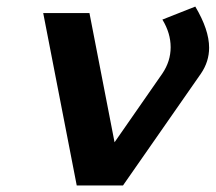

<svg xmlns="http://www.w3.org/2000/svg" viewBox="-20 -570 663 590"><path d="M332 -132.8 479 -344.2Q504.4 -381.8 504.4 -424.8Q504.4 -468.3 479 -509.8L580.1 -549.8Q622.6 -478.5 622.6 -423.3Q622.6 -380.9 597.7 -344.2L357.9 0H215.8L112.8 -529.8H254.9Z"/></svg>

Font: Aurulent Sans
Style: BoldItalic
Weight: 700
Italic angle: -11°
Version: Version 2007.05.04